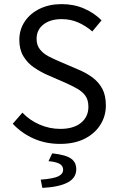

<svg xmlns="http://www.w3.org/2000/svg" viewBox="-20 -688 574 934"><path d="M272 12Q202 12 143.5 -14Q85 -40 42 -86L89 -140Q124 -103 172.5 -82Q221 -61 273 -61Q338 -61 374 -90.5Q410 -120 410 -168Q410 -202 395.5 -222Q381 -242 356.5 -256Q332 -270 301 -284L207 -325Q176 -339 145 -360Q114 -381 94 -414Q74 -447 74 -494Q74 -544 100.5 -583.5Q127 -623 173.5 -645.5Q220 -668 280 -668Q340 -668 390 -646Q440 -624 474 -589L429 -535Q398 -562 361 -578.5Q324 -595 280 -595Q225 -595 191.5 -569Q158 -543 158 -499Q158 -468 174.5 -447.5Q191 -427 216 -414Q241 -401 267 -390L360 -350Q399 -334 429.5 -311.5Q460 -289 477.5 -256.5Q495 -224 495 -175Q495 -123 468 -80.5Q441 -38 391.5 -13Q342 12 272 12ZM186 226 178 186Q241 181 264 169.5Q287 158 287 138Q287 118 269 108.5Q251 99 216 96L234 58Q299 65 325 83Q351 101 351 135Q351 178 308.5 200Q266 222 186 226Z"/></svg>

Font: Mada
Style: Regular
Weight: 400
Designer: Khaled Hosny
Version: Version 1.5